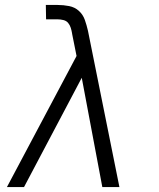

<svg xmlns="http://www.w3.org/2000/svg" viewBox="-20 -755 640 775"><path d="M8 0 289 -529 271 -619V-620Q269 -632 265.5 -643Q262 -654 255 -662.5Q248 -671 236 -674Q224 -677 212 -677H166L165 -735H212Q236 -735 259 -730.5Q282 -726 298.5 -711Q315 -696 322.5 -674.5Q330 -653 335 -631L462 0H393L310 -441L77 0Z"/></svg>

Font: Iosevka Aile Light Oblique
Style: Regular
Weight: 300
Italic angle: -9°
Designer: Belleve Invis
Foundry: Belleve Invis
Version: Version 31.1.0; ttfautohint (v1.8.4)